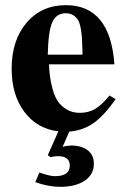

<svg xmlns="http://www.w3.org/2000/svg" viewBox="-20 -493 484 740"><path d="M131.8 171.9Q171.9 186 191.9 186Q249 186 249 145Q249 108.9 203.1 108.9Q189.9 108.9 174.8 112.8L164.1 105L205.1 13.2Q123 3.4 74 -61.8Q24.9 -127 24.9 -228Q24.9 -337.9 82.5 -405.5Q140.1 -473.1 233.9 -473.1Q404.8 -473.1 420.9 -245.1H168.9Q169.9 -218.3 172.9 -196.5Q175.8 -174.8 183.3 -147.5Q190.9 -120.1 203.4 -102.1Q215.8 -84 237.3 -71Q258.8 -58.1 288.1 -58.1Q320.3 -58.1 346.2 -73Q372.1 -87.9 401.9 -125L425.8 -110.8Q379.9 -45.9 339.8 -18.1Q299.8 9.8 247.1 14.2L221.2 73.2Q236.3 68.4 253.9 67.9Q294.9 67.9 318.4 86.4Q341.8 105 341.8 138.2Q341.8 179.2 306.9 203.1Q272 227.1 211.9 227.1Q166 227.1 116.2 209ZM297.9 -296.9Q296.9 -329.1 295.9 -345.9Q294.9 -362.8 291 -384.3Q287.1 -405.8 280.5 -416.3Q273.9 -426.8 262.5 -434.3Q251 -441.9 233.9 -441.9Q196.8 -441.9 181.4 -407Q166 -372.1 164.1 -282.2H297.9Z"/></svg>

Font: Accordance
Style: Bold
Weight: 700
Version: Version 1.2 (build January 31, 2020) Miklal Software Solutio